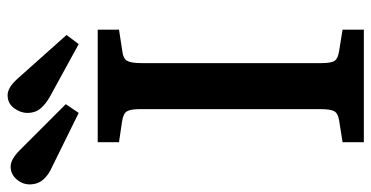

<svg xmlns="http://www.w3.org/2000/svg" viewBox="-309 -721 977 505"><g transform="rotate(-90 179.5 -468.5)"><path d="M58 0V-56L115 -65Q134 -68 139.5 -78Q145 -88 145 -115V-588Q145 -614 139 -623.5Q133 -633 112 -636L58 -644V-700H354V-644L296 -635Q278 -633 272 -622.5Q266 -612 266 -585V-112Q266 -86 272 -77Q278 -68 298 -65L354 -56V0ZM316 -750 179 -825Q159 -836 147 -850Q135 -864 135 -885Q135 -903 147.5 -920Q160 -937 182 -937Q201 -937 224 -912L340 -782ZM135 -750 -7 -820Q-28 -829 -40.5 -843.5Q-53 -858 -53 -879Q-53 -898 -39.5 -913.5Q-26 -929 -6 -929Q13 -929 37 -905L158 -784Z"/></g></svg>

Font: Literata 12pt Medium
Style: Regular
Weight: 500
Designer: Latin by Veronika Burian and Jose Scaglione. Greek by Irene Vlachou. Cyrillic by Vera Evstafieva.
Foundry: TypeTogether
Version: Version 3.002